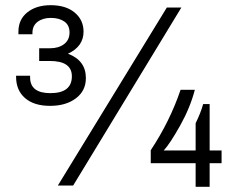

<svg xmlns="http://www.w3.org/2000/svg" viewBox="-20 -715 926 740"><path d="M175 -695Q234 -695 268 -666.5Q302 -638 302 -593Q302 -536 242 -508Q311 -482 311 -414Q311 -365 272.5 -336Q234 -307 173 -307Q111 -307 76.5 -337Q42 -367 42 -419V-423H96V-417Q96 -356 174 -356Q257 -356 257 -421Q257 -480 172 -480H131V-529H173Q206 -529 227 -545Q248 -561 248 -590Q248 -618 228 -632Q208 -646 176 -646Q145 -646 125 -631Q105 -616 105 -588V-583H51V-593Q51 -640 85.5 -667.5Q120 -695 175 -695ZM203 0 623 -686H679L262 0ZM731 -369Q713 -300 674 -230.5Q635 -161 611 -135H734V-240Q754 -281 763 -314H788V-135H834V-86H788V5H734V-86H561V-136Q635 -248 676 -369Z"/></svg>

Font: Chivo
Style: Regular
Weight: 400
Designer: Hector Gatti
Foundry: Omnibus-Type
Version: Version 1.007;PS 001.007;hotconv 1.0.88;makeotf.lib2.5.64775